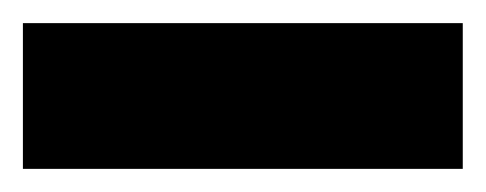

<svg xmlns="http://www.w3.org/2000/svg" viewBox="-52 -146 420 166"><path d="M-32.2 0V-126H348.1V0Z"/></svg>

Font: LT Superior
Style: Bold
Weight: 400
Designer: Daniel Lyons
Foundry: LyonsType
Version: Version 1.000